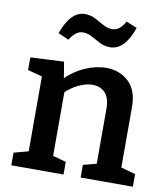

<svg xmlns="http://www.w3.org/2000/svg" viewBox="-86 -854 812 927"><g transform="rotate(10 320.0 -390.5)"><path d="M32 0V-62L118 -85L103 -67V-464L118 -444L32 -467V-529L196 -537L212 -440L196 -446Q245 -496 299 -519.5Q353 -543 402 -543Q469 -543 513.5 -501Q558 -459 557 -374V-67L545 -85L628 -62V0H372V-62L452 -83L437 -64V-348Q437 -401 413.5 -426Q390 -451 351 -451Q321 -451 285 -434.5Q249 -418 214 -384L223 -403V-64L211 -83L288 -62V0ZM401 -644Q374 -644 351 -656Q328 -668 306.5 -680Q285 -692 262 -692Q244 -692 228.5 -680.5Q213 -669 198 -645L146 -668Q166 -724 193.5 -752.5Q221 -781 256 -781Q285 -781 308 -768.5Q331 -756 352.5 -744Q374 -732 396 -732Q415 -732 430.5 -743.5Q446 -755 460 -780L513 -758Q493 -701 465.5 -672.5Q438 -644 401 -644Z"/></g></svg>

Font: Bitter Thin SemiBold
Style: Regular
Weight: 600
Version: Version 2.002